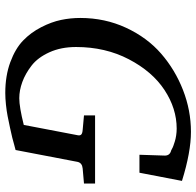

<svg xmlns="http://www.w3.org/2000/svg" viewBox="-28 -699 743 727"><g transform="rotate(90 343.5 -335.5)"><path d="M675 -282 618 -277Q597 -275 593 -258L548 -23Q546 -23 531 -18.5Q516 -14 501.5 -10.5Q487 -7 464 -2Q441 3 420.5 7Q400 11 376 13.5Q352 16 332 16Q267 16 215.5 -3Q164 -22 133.5 -51.5Q103 -81 83 -120Q63 -159 55.5 -195Q48 -231 48 -268Q48 -361 85 -441Q122 -521 183 -574Q244 -627 321 -657Q398 -687 479 -687Q556 -687 665 -653L634 -492H566L569 -584Q571 -607 550 -612L544 -615Q539 -618 532 -620.5Q525 -623 515.5 -626Q506 -629 493 -631Q480 -633 467 -633Q391 -633 321 -587Q251 -541 204.5 -452Q158 -363 158 -252Q158 -195 178 -151Q198 -107 228.5 -83.5Q259 -60 290.5 -48.5Q322 -37 352 -37Q385 -37 453 -54L492 -258Q494 -267 489.5 -271.5Q485 -276 472 -277L417 -282V-324H675Z"/></g></svg>

Font: Veleka
Style: Italic
Weight: 400
Italic angle: -12°
Designer: Stefan Peev, Context Ltd, 2016; SIL International, 1997-2014.
Foundry: Stefan Peev, Context Ltd, 2016
Version: Version 1.000